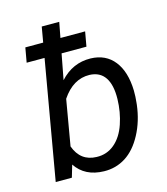

<svg xmlns="http://www.w3.org/2000/svg" viewBox="-113 -838 815 936"><g transform="rotate(-15 294.5 -370.0)"><path d="M54.7 0ZM534.2 -261.7Q524.4 -180.7 489.7 -115.7Q455.1 -50.8 405.8 -19.5Q356.4 11.7 296.4 10.3Q200.7 8.3 154.3 -61.5L136.2 0H54.7L185.1 -750H273.4L220.2 -469.7Q283.7 -540 374.5 -538.1Q450.7 -536.1 493.2 -481.9Q535.6 -427.7 538.1 -332.5Q538.6 -301.3 535.2 -272ZM450.2 -313Q451.7 -384.3 426.3 -422.1Q400.9 -460 348.6 -461.9Q266.1 -463.9 209 -378.9L169.4 -148.9Q198.7 -68.4 279.3 -66.4Q331.1 -64.5 369.9 -97.2Q408.7 -129.9 428.7 -188.7Q448.7 -247.6 450.2 -313ZM370.1 -598.6H68.4L81.5 -672.4H383.3Z"/></g></svg>

Font: Roboto
Style: Italic
Weight: 400
Italic angle: -12°
Designer: Google
Version: Version 2.134; 2016; ttfautohint (v1.6)